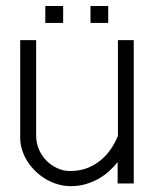

<svg xmlns="http://www.w3.org/2000/svg" viewBox="-20 -625 531 654"><path d="M435.6 -488.3H381.7V-162.3Q372.6 -139.6 358 -117.9Q343.4 -96.3 323.2 -79.5Q303 -62.8 277.2 -52.6Q251.4 -42.5 218.9 -42.5Q196.2 -42.5 175.3 -52Q154.4 -61.5 138.3 -77.7Q122.2 -94 112.6 -116.1Q103.1 -138.3 103.1 -163.6V-488.3H48.8V-155.5Q48.8 -134.2 55.4 -113.9Q61.9 -93.5 73.6 -75.1Q85.3 -56.8 101.4 -41.4Q117.4 -25.9 136.4 -14.8Q155.3 -3.6 176.8 2.7Q198.2 9.1 220.5 9.1Q249.4 9.1 273.6 1.7Q297.8 -5.6 317.8 -17.3Q337.9 -29.1 353.5 -43.7Q369.1 -58.3 380.7 -72.9V0H435.6ZM195.1 -604.6H134.3V-546.9H195.1ZM348.6 -604.6H288.2V-546.9H348.6Z"/></svg>

Font: SaysetthaMai Thin
Style: Regular
Weight: 100
Designer: John M. Durdin
Foundry: Lao Script for Windows
Version: Version 1.101